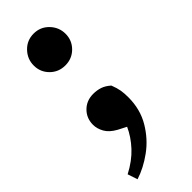

<svg xmlns="http://www.w3.org/2000/svg" viewBox="-234 -535 768 768"><g transform="rotate(-45 150.0 -151.0)"><path d="M150 -324Q112 -324 86 -350Q60 -376 60 -413Q60 -450 86 -477Q112 -504 150 -504Q188 -504 214 -477Q240 -450 240 -413Q240 -376 214 -350Q188 -324 150 -324ZM238 -56Q238 12 206.5 65Q175 118 127.5 152.5Q80 187 32 202L18 160Q68 134 100.5 99Q133 64 151 24L116 6Q85 -11 72.5 -33.5Q60 -56 60 -78Q60 -115 85 -140Q110 -165 148 -165Q169 -165 187 -159Q205 -153 223 -137Q232 -114 235 -96.5Q238 -79 238 -56Z"/></g></svg>

Font: Source Serif Pro
Style: Bold
Weight: 700
Designer: Frank Grießhammer
Foundry: Adobe Systems Incorporated
Version: Version 3.001;hotconv 1.0.111;makeotfexe 2.5.65597